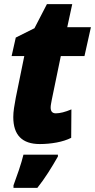

<svg xmlns="http://www.w3.org/2000/svg" viewBox="-20 -684 458 925"><path d="M323 -20 324 -157Q279 -138 249 -138Q224 -138 224 -166Q224 -174 226 -184.5Q228 -195 230 -206L273 -414H387L418 -553H304L328 -664H206L146 -548L56 -503L36 -414H97L56 -213Q51 -187 47.5 -163.5Q44 -140 44 -120Q44 10 172 10Q213 10 253 2.5Q293 -5 323 -20ZM160 221Q187 187 212 148Q237 109 259 70V61H93Q85 94 71 135.5Q57 177 45 209V221Z"/></svg>

Font: Noto Sans Display SemiCondensed Black
Style: Italic
Weight: 900
Width: 4
Designer: Monotype Design team
Foundry: Monotype Imaging Inc.
Version: 1.000